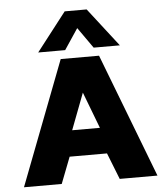

<svg xmlns="http://www.w3.org/2000/svg" viewBox="-59 -940 861 993"><g transform="rotate(-5 371.5 -444.0)"><path d="M314 -888H428L583 -688H447L371 -796L299 -688H159ZM272 -644H471L718 0H522L468 -137H274L221 0H25ZM443 -272 371 -461 299 -272Z"/></g></svg>

Font: Kanit Bold
Style: Regular
Weight: 700
Designer: Katatrad Team
Foundry: CadsonDemak
Version: Version 1.000